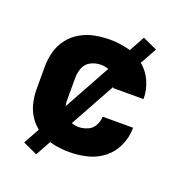

<svg xmlns="http://www.w3.org/2000/svg" viewBox="-123 -703 821 876"><g transform="rotate(20 288.0 -265.0)"><path d="M286 8Q330 8 373 -2.5Q416 -13 451 -41Q486 -69 504 -110Q522 -151 522 -195V-196H374V-195Q374 -173 362.5 -152.5Q351 -132 329.5 -123Q308 -114 286 -114Q261 -114 238 -126Q215 -138 205.5 -161.5Q196 -185 196 -210V-320Q196 -345 205.5 -369Q215 -393 238 -404.5Q261 -416 286 -416Q308 -416 329.5 -407.5Q351 -399 362.5 -378Q374 -357 374 -335H522Q522 -379 504 -420Q486 -461 451 -489Q416 -517 373 -527.5Q330 -538 286 -538Q249 -538 213 -531Q177 -524 144.5 -505.5Q112 -487 89.5 -457.5Q67 -428 57.5 -392.5Q48 -357 48 -320V-210Q48 -173 57.5 -137.5Q67 -102 89.5 -72.5Q112 -43 144.5 -24.5Q177 -6 213 1Q249 8 286 8ZM148 69 498 -567 428 -599 78 37Z"/></g></svg>

Font: Iosevka Sparkle Heavy
Style: Regular
Weight: 900
Designer: Belleve Invis
Foundry: Belleve Invis
Version: Version 4.5.0; ttfautohint (v1.8.3)